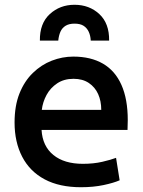

<svg xmlns="http://www.w3.org/2000/svg" viewBox="-20 -772 600 804"><path d="M319 12Q229 12 167 -21Q105 -54 73 -115.5Q41 -177 41 -259Q41 -329 61.5 -380.5Q82 -432 117.5 -466.5Q153 -501 197 -518Q241 -535 287 -535Q360 -535 411 -505.5Q462 -476 488.5 -416.5Q515 -357 515 -269Q515 -260 514.5 -248.5Q514 -237 514 -228H154Q158 -160 203.5 -123Q249 -86 327 -86Q372 -86 408.5 -94.5Q445 -103 466 -111L481 -17Q456 -6 413.5 3Q371 12 319 12ZM155 -312H404Q404 -349 391 -378Q378 -407 352 -424.5Q326 -442 288 -442Q248 -442 219.5 -423Q191 -404 175 -374.5Q159 -345 155 -312ZM147 -602Q146 -674 188.5 -713Q231 -752 292 -752Q354 -752 396 -713Q438 -674 437 -602H360Q359 -623 351.5 -639Q344 -655 330 -664Q316 -673 292 -673Q269 -673 254.5 -664Q240 -655 233 -639Q226 -623 224 -602Z"/></svg>

Font: Ubuntu Sans Mono Medium
Style: Regular
Weight: 500
Monospace: yes
Designer: Dalton Maag Ltd
Foundry: Dalton Maag Ltd
Version: Version 1.006